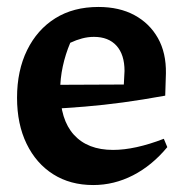

<svg xmlns="http://www.w3.org/2000/svg" viewBox="-20 -521 535 552"><path d="M248 11Q182 11 133 -20Q84 -51 56.5 -107.5Q29 -164 29 -240Q29 -318 58 -377Q87 -436 139 -468.5Q191 -501 263 -501Q323 -501 366.5 -477.5Q410 -454 434 -411.5Q458 -369 457 -310L455 -246Q389 -234 333.5 -226.5Q278 -219 224 -214.5Q170 -210 109 -207L110 -277L336 -278L338 -317Q338 -364 315 -389.5Q292 -415 250 -415Q233 -415 216 -410.5Q199 -406 182 -398Q168 -365 160.5 -330Q153 -295 153 -261Q153 -177 192.5 -133.5Q232 -90 305 -90Q368 -90 451 -122L461 -98Q417 -45 362.5 -17Q308 11 248 11Z"/></svg>

Font: Piazzolla 24pt
Style: Bold
Weight: 700
Designer: Juan Pablo del Peral
Foundry: Huerta Tipografica
Version: Version 2.005